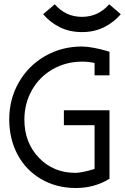

<svg xmlns="http://www.w3.org/2000/svg" viewBox="-20 -894 601 923"><path d="M560.5 -825.7Q527.8 -787.1 480.7 -763.4Q433.6 -739.7 374 -739.7Q314.5 -739.7 267.1 -763.4Q219.7 -787.1 187.5 -825.7L243.2 -873.5Q295.4 -813 374 -813Q452.6 -813 504.9 -873.5ZM97.2 -318.4Q97.2 -209 166.7 -136Q236.3 -63 342.8 -63Q356.4 -63 379.4 -67.6Q402.3 -72.3 418.5 -77.1L434.6 -82V-292H287.1V-363.8H506.3V-34.7Q434.6 9.8 344.7 9.8Q251.5 9.8 178 -33Q104.5 -75.7 64.5 -150.9Q24.4 -226.1 24.4 -320.3Q24.4 -417 70.1 -497.3Q115.7 -577.6 196 -624Q276.4 -670.4 374 -670.4Q397.9 -670.4 430.9 -664.1Q463.9 -657.7 485.4 -651.4L506.3 -645V-531.7H434.6V-591.3Q405.8 -597.7 375.5 -597.7Q297.4 -597.7 233.6 -561.3Q169.9 -524.9 133.5 -460.7Q97.2 -396.5 97.2 -318.4Z"/></svg>

Font: Eligible
Style: Regular
Weight: 500
Version: Version 1.1